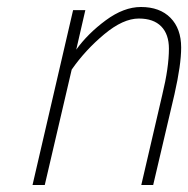

<svg xmlns="http://www.w3.org/2000/svg" viewBox="-20 -529 538 549"><path d="M189 -500H224L198 -387Q231 -433 282.5 -471Q334 -509 383 -509Q437 -509 467.5 -478Q498 -447 498 -393Q498 -344 479 -260L418 0H384L444 -258Q463 -336 463 -390Q463 -431 441 -453.5Q419 -476 377 -476Q332 -476 278 -431Q224 -386 185 -330L108 0H73Z"/></svg>

Font: Cairo ExtraLight
Style: Italic
Weight: 275
Italic angle: -13°
Designer: Mohamed Gaber, Accademia di Belle Arti di Urbino and others
Foundry: Kief Type Foundry, Accademia di Belle Arti di Urbino and others
Version: Version 3.011